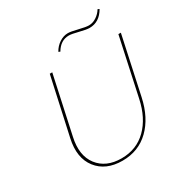

<svg xmlns="http://www.w3.org/2000/svg" viewBox="-194 -991 1080 1139"><g transform="rotate(-30 345.5 -421.5)"><path d="M320 -740 309 -745Q326 -776 354.5 -794.5Q383 -813 413 -813Q432 -813 478.5 -801.5Q525 -790 545 -790Q572 -790 597 -806.5Q622 -823 637 -848L648 -843Q609 -775 541 -775Q520 -775 475 -786.5Q430 -798 411 -798Q354 -798 320 -740ZM317 5Q203 5 145 -69.5Q87 -144 114 -266L200 -658H217L132 -266Q106 -150 159.5 -80Q213 -10 319 -10Q422 -10 491 -78Q560 -146 585 -264L670 -658H687L602 -264Q575 -139 501 -67Q427 5 317 5Z"/></g></svg>

Font: EauTest Thin
Style: Italic
Weight: 250
Italic angle: -12°
Designer: Christian Thalmann (Catharsis Fonts)
Version: Version 0.001;PS 000.001;hotconv 1.0.88;makeotf.lib2.5.64775